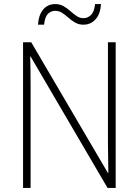

<svg xmlns="http://www.w3.org/2000/svg" viewBox="-20 -987 680 941"><path d="M547 -66H507L130 -710H128Q129 -675 129.5 -640Q130 -605 130 -563V-66H93V-780H133L509 -139H511Q511 -174 510 -214.5Q509 -255 509 -287V-780H547ZM166 -866Q170 -916 192.5 -941.5Q215 -967 251 -967Q274 -967 292 -956.5Q310 -946 325 -932.5Q340 -919 355.5 -908.5Q371 -898 389 -898Q410 -898 426 -913.5Q442 -929 446 -967H475Q472 -918 448 -892Q424 -866 389 -866Q366 -866 348 -876.5Q330 -887 315 -900.5Q300 -914 284.5 -924Q269 -934 250 -934Q231 -934 215.5 -919.5Q200 -905 196 -866Z"/></svg>

Font: Noto Sans Malayalam UI SemiCondensed ExtraLight
Style: Regular
Weight: 200
Width: 4
Designer: Jelle Bosma - Monotype Design Team
Foundry: Monotype Imaging Inc.
Version: Version 2.104; ttfautohint (v1.8.4.7-5d5b)